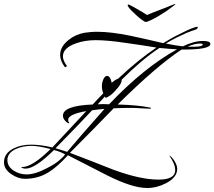

<svg xmlns="http://www.w3.org/2000/svg" viewBox="-29 -830 1073 961"><path d="M849 -809Q849 -808 840 -801Q831 -794 820.5 -786.5Q810 -779 805 -775Q787 -763 765 -750Q743 -737 725 -728.5Q707 -720 701 -720Q696 -720 683.5 -729Q671 -738 656.5 -751Q642 -764 630 -776Q622 -784 616 -792Q610 -800 610 -804Q610 -810 620.5 -805Q631 -800 645 -792Q666 -780 684.5 -769Q703 -758 707 -755Q715 -758 725 -762.5Q735 -767 741 -769L801 -792Q824 -801 836.5 -806.5Q849 -812 849 -809ZM707 111Q633 111 506 47L311 -53Q258 5 216 31Q163 65 96 65Q62 65 28 42Q-9 17 -9 -17Q-9 -63 39 -87Q76 -106 127 -106Q151 -106 177.5 -102.5Q204 -99 233 -92L403 -274Q312 -258 312 -230Q312 -225 315 -219.5Q318 -214 318 -215Q318 -214 317 -213Q307 -213 295 -228Q286 -239 286 -251Q286 -301 435 -307Q449 -322 462 -336Q475 -350 488 -363Q481 -380 481 -400Q481 -415 487 -430Q495 -450 507 -450Q523 -450 530 -416Q549 -432 562 -436Q663 -531 754 -592Q716 -598 678 -604Q640 -610 602 -615Q556 -622 517.5 -625.5Q479 -629 450 -629Q396 -629 351 -613Q286 -590 286 -548Q286 -534 295 -517Q305 -501 305 -502Q305 -495 298 -494L295 -495Q272 -526 272 -555Q272 -596 313 -629Q348 -658 394 -666Q408 -668 424 -669.5Q440 -671 457 -671Q492 -671 533.5 -666Q575 -661 624 -651Q665 -642 706 -633Q747 -624 788 -614Q804 -624 825 -636Q846 -648 873 -661Q941 -696 959 -696Q961 -696 961 -694Q961 -686 951 -682Q943 -680 931.5 -675.5Q920 -671 904 -665Q879 -654 853 -641Q827 -628 801 -612Q826 -607 847 -603.5Q868 -600 886 -598Q942 -625 987 -625Q1024 -625 1024 -610Q1024 -581 880 -582Q756 -501 560 -307Q663 -304 720 -292Q727 -291 727 -288Q727 -286 721 -286Q714 -286 702.5 -286.5Q691 -287 676 -288Q661 -289 650 -289.5Q639 -290 631 -290Q609 -290 586 -289.5Q563 -289 540 -288Q504 -251 449.5 -195Q395 -139 321 -65Q376 -44 430.5 -23Q485 -2 540 20Q674 69 764 69Q848 69 848 22Q848 -9 818 -52Q831 -46 845 -23Q858 -1 858 15Q858 58 802 87Q756 111 707 111ZM928 -596H939Q986 -596 986 -608Q986 -612 972 -612Q946 -612 910 -597Q916 -596 920.5 -596Q925 -596 928 -596ZM460 -308Q489 -310 517 -308Q692 -492 857 -583Q837 -584 815 -586Q793 -588 769 -590Q681 -532 580 -431V-429Q580 -410 550 -378Q536 -362 523.5 -353Q511 -344 500 -340L496 -347ZM307 -70Q338 -107 384.5 -160.5Q431 -214 494 -285Q478 -284 462 -282Q446 -280 432 -278Q402 -246 356.5 -198.5Q311 -151 249 -88Q263 -84 277 -79.5Q291 -75 307 -70ZM104 43Q148 43 209 10Q241 -6 262.5 -23Q284 -40 297 -57Q289 -62 275 -68Q261 -74 241 -79Q147 14 99 14Q83 14 77 6H82Q133 6 224 -84Q164 -100 128 -100Q87 -100 52 -85Q8 -65 8 -29Q8 4 41 25Q70 43 104 43Z"/></svg>

Font: Love Light
Style: Regular
Weight: 400
Designer: Robert E. Leuschke
Foundry: Robert E. Leuschke
Version: Version 1.010; ttfautohint (v1.8.3)